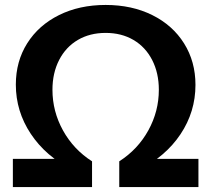

<svg xmlns="http://www.w3.org/2000/svg" viewBox="-20 -756 854 776"><path d="M32 -114H272V-70Q165 -124 104.5 -215Q44 -306 44 -414Q44 -508 90 -581Q136 -654 218.5 -695Q301 -736 407 -736Q513 -736 595.5 -695Q678 -654 724 -580.5Q770 -507 770 -413Q770 -304 709.5 -213.5Q649 -123 542 -70V-114H782V0H462V-104Q537 -152 579.5 -229Q622 -306 622 -393Q622 -461 595 -513.5Q568 -566 519.5 -594.5Q471 -623 407 -623Q343 -623 294.5 -594.5Q246 -566 219 -513.5Q192 -461 192 -393Q192 -306 234.5 -229Q277 -152 352 -104V0H32Z"/></svg>

Font: Uncut Sans Variable
Style: Regular
Weight: 400
Designer: Kasper Nordkvist
Foundry: UNCUT.wtf
Version: Version 1.304;Glyphs 3.2 (3246)